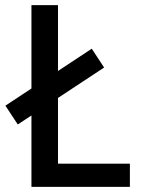

<svg xmlns="http://www.w3.org/2000/svg" viewBox="-20 -725 563 745"><path d="M102 0V-705H205V-90H484V0ZM49 -242 1 -315 336 -536 384 -463Z"/></svg>

Font: Nunito Sans 7pt Condensed SemiBold
Style: Regular
Weight: 600
Width: 3
Designer: Vernon Adams
Foundry: Vernon Adams
Version: Version 3.101;gftools[0.9.27]